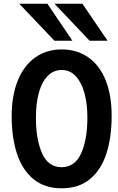

<svg xmlns="http://www.w3.org/2000/svg" viewBox="-20 -1002 640 1037"><path d="M43 -375Q43 -485 75.8 -566.2Q108.5 -647.5 169.5 -691.2Q230.5 -735 313 -735Q396 -735 457 -692.2Q518 -649.5 550.5 -569Q583 -488.5 583 -377Q583 -261 554.8 -173Q526.5 -85 466.2 -35Q406 15 313 15Q220.5 15 160.2 -35Q100 -85 71.5 -172.5Q43 -260 43 -375ZM452 -369Q452 -441 436.2 -498.8Q420.5 -556.5 389.5 -590.2Q358.5 -624 314 -624Q269 -624 237.5 -591.8Q206 -559.5 190 -501.8Q174 -444 174 -367Q174 -249.5 207.2 -174.2Q240.5 -99 312 -99Q384.5 -99 418.2 -173.5Q452 -248 452 -369ZM84 -982H236L371 -782H274ZM274 -982H425L561 -782H464Z"/></svg>

Font: JuliaMono
Style: Bold
Weight: 700
Monospace: yes
Designer: cormullion
Foundry: corm
Version: Version 0.055; ttfautohint (v1.8.4)